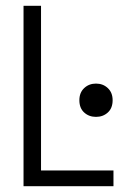

<svg xmlns="http://www.w3.org/2000/svg" viewBox="-20 -645 478 665"><path d="M61.5 -625H122.1V-54.7H373V0H61.5ZM370.1 -297.9Q370.1 -270.5 353.5 -255.4Q336.9 -240.2 312.5 -240.2Q288.1 -240.2 271.5 -255.4Q254.9 -270.5 254.9 -297.9Q254.9 -324.2 271.5 -339.8Q288.1 -355.5 312.5 -355.5Q336.9 -355.5 353.5 -339.8Q370.1 -324.2 370.1 -297.9Z"/></svg>

Font: Sudo Light
Style: Regular
Weight: 300
Monospace: yes
Designer: Jens Kutilek
Foundry: Jens Kutilek
Version: Version 0.040